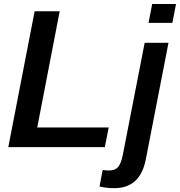

<svg xmlns="http://www.w3.org/2000/svg" viewBox="-20 -745 911 972"><path d="M530.3 -99.6 510.7 0H22L155.3 -688H282.2L168.5 -99.6ZM871.1 -724.6 852.5 -629.4H731.9L750.5 -724.6ZM559.1 207.5Q518.6 207.5 483.9 199.2L499.5 115.7Q508.3 116.7 516.4 117.4Q524.4 118.2 531.7 118.2Q563 118.2 578.1 100.1Q593.3 82 602.1 37.1L712.4 -528.3H833L717.8 63.5Q703.1 136.2 663.3 171.9Q623.5 207.5 559.1 207.5Z"/></svg>

Font: Arimo SemiBold
Style: Italic
Weight: 600
Italic angle: -12°
Version: Version 1.33